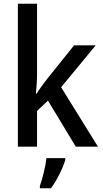

<svg xmlns="http://www.w3.org/2000/svg" viewBox="-20 -780 547 1021"><path d="M177 -386V-760H75V0H177V-190L235 -245L383 0H501L305 -316L489 -539H374L228 -357C212 -337 187 -302 175 -282H171C174 -314 177 -356 177 -386ZM327 71V61H227C223 102 205 174 192 209V221H251C284 177 314 114 327 71Z"/></svg>

Font: Noto Sans Khmer UI SemiCondensed Medium
Style: Regular
Weight: 500
Width: 4
Designer: Danh Hong and the Monotype Design Team
Foundry: Monotype Imaging Inc.
Version: Version 2.002